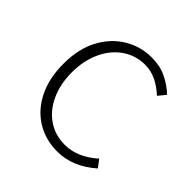

<svg xmlns="http://www.w3.org/2000/svg" viewBox="-152 -665 800 800"><g transform="rotate(45 248.0 -265.0)"><path d="M57 -264Q57 -354 91 -416Q124 -477 179 -510Q234 -543 299 -543Q348 -543 385.5 -525Q423 -507 454 -478L427 -445Q398 -472 367 -487Q336 -502 300 -502Q246 -502 201.5 -471.5Q157 -441 132 -386.5Q107 -332 107 -264Q107 -195 131.5 -141.5Q156 -88 199.5 -58.5Q243 -29 300 -29Q374 -29 442 -90L467 -57Q388 13 297 13Q228 13 173.5 -20.5Q119 -54 88 -116.5Q57 -179 57 -264Z"/></g></svg>

Font: Merged Yaku Han JP ExtraLight
Style: Regular
Weight: 250
Designer: Ryoko NISHIZUKA 西塚涼子 (kana, bopomofo & ideographs); Paul D. Hunt (Latin, Greek & Cyrillic); Sandoll Communications 산돌커뮤니
Foundry: Adobe
Version: Version 2.004